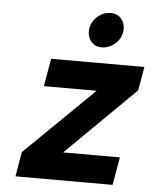

<svg xmlns="http://www.w3.org/2000/svg" viewBox="-52 -771 655 816"><g transform="rotate(5 275.0 -363.5)"><path d="M44.5 0 62.5 -105 356.5 -392.5H131.5L152 -511H550L532 -409.5L237.5 -119H479.5L459 0ZM361 -578Q334.5 -578 318 -596.2Q301.5 -614.5 301.5 -640Q301.5 -676.5 328 -701.8Q354.5 -727 388 -727Q415 -727 431.5 -709Q448 -691 448 -665Q448 -628.5 421.5 -603.2Q395 -578 361 -578Z"/></g></svg>

Font: Overpass ExtraBold
Style: Italic
Weight: 800
Italic angle: -10°
Designer: Delve Withrington, Dave Bailey, Thomas Jockin
Foundry: Delve Fonts LLC
Version: Version 4.000